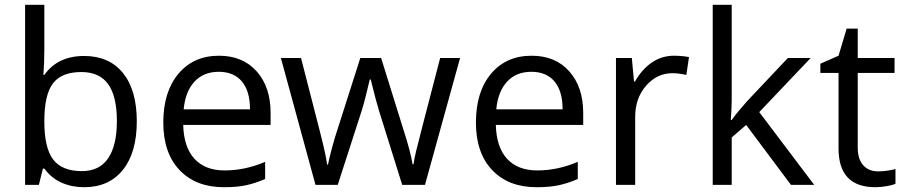

<svg xmlns="http://www.w3.org/2000/svg" viewBox="-20 -780 3819 810"><path d="M335 -543.9Q440.4 -543.9 498.8 -471.9Q557.1 -399.9 557.1 -268.1Q557.1 -136.2 498.3 -63.2Q439.5 9.8 335 9.8Q282.7 9.8 239.5 -9.5Q196.3 -28.8 167 -68.8H161.1L144 0H85.9V-759.8H167V-575.2Q167 -513.2 163.1 -463.9H167Q223.6 -543.9 335 -543.9ZM323.2 -476.1Q240.2 -476.1 203.6 -428.5Q167 -380.9 167 -268.1Q167 -155.3 204.6 -106.7Q242.2 -58.1 325.2 -58.1Q399.9 -58.1 436.5 -112.5Q473.1 -167 473.1 -269Q473.1 -373.5 436.5 -424.8Q399.9 -476.1 323.2 -476.1Z M924.8 9.8Q806.2 9.8 737.5 -62.5Q668.9 -134.8 668.9 -263.2Q668.9 -392.6 732.7 -468.8Q796.4 -544.9 903.8 -544.9Q1004.4 -544.9 1063 -478.8Q1121.6 -412.6 1121.6 -304.2V-252.9H752.9Q755.4 -158.7 800.5 -109.9Q845.7 -61 927.7 -61Q1014.2 -61 1098.6 -97.2V-24.9Q1055.7 -6.3 1017.3 1.7Q979 9.8 924.8 9.8ZM902.8 -477.1Q838.4 -477.1 800 -435.1Q761.7 -393.1 754.9 -318.8H1034.7Q1034.7 -395.5 1000.5 -436.3Q966.3 -477.1 902.8 -477.1Z M1676.8 0 1578.6 -314Q1569.3 -342.8 1543.9 -444.8H1540Q1520.5 -359.4 1505.9 -313L1404.8 0H1311L1165 -535.2H1250Q1301.8 -333.5 1328.9 -228Q1356 -122.6 1359.9 -85.9H1363.8Q1369.1 -113.8 1381.1 -158Q1393.1 -202.1 1401.9 -228L1500 -535.2H1587.9L1683.6 -228Q1710.9 -144 1720.7 -86.9H1724.6Q1726.6 -104.5 1735.1 -141.1Q1743.7 -177.7 1836.9 -535.2H1920.9L1772.9 0Z M2243.7 9.8Q2125 9.8 2056.4 -62.5Q1987.8 -134.8 1987.8 -263.2Q1987.8 -392.6 2051.5 -468.8Q2115.2 -544.9 2222.7 -544.9Q2323.2 -544.9 2381.8 -478.8Q2440.4 -412.6 2440.4 -304.2V-252.9H2071.8Q2074.2 -158.7 2119.4 -109.9Q2164.6 -61 2246.6 -61Q2333 -61 2417.5 -97.2V-24.9Q2374.5 -6.3 2336.2 1.7Q2297.9 9.8 2243.7 9.8ZM2221.7 -477.1Q2157.2 -477.1 2118.9 -435.1Q2080.6 -393.1 2073.7 -318.8H2353.5Q2353.5 -395.5 2319.3 -436.3Q2285.2 -477.1 2221.7 -477.1Z M2822.8 -544.9Q2858.4 -544.9 2886.7 -539.1L2875.5 -463.9Q2842.3 -471.2 2816.9 -471.2Q2752 -471.2 2705.8 -418.5Q2659.7 -365.7 2659.7 -287.1V0H2578.6V-535.2H2645.5L2654.8 -436H2658.7Q2688.5 -488.3 2730.5 -516.6Q2772.5 -544.9 2822.8 -544.9Z M3066.9 -273.9Q3087.9 -303.7 3130.9 -352.1L3303.7 -535.2H3399.9L3183.1 -307.1L3415 0H3316.9L3127.9 -252.9L3066.9 -200.2V0H2986.8V-759.8H3066.9V-356.9Q3066.9 -330.1 3063 -273.9Z M3684.6 -57.1Q3706.1 -57.1 3726.1 -60.3Q3746.1 -63.5 3757.8 -66.9V-4.9Q3744.6 1.5 3719 5.6Q3693.4 9.8 3672.9 9.8Q3517.6 9.8 3517.6 -153.8V-472.2H3440.9V-511.2L3517.6 -544.9L3551.8 -659.2H3598.6V-535.2H3753.9V-472.2H3598.6V-157.2Q3598.6 -108.9 3621.6 -83Q3644.5 -57.1 3684.6 -57.1Z"/></svg>

Font: f01206874
Style: Regular
Weight: 400
Foundry: Ascender Corporation
Version: Version 1.10